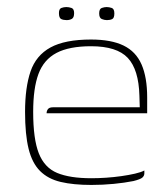

<svg xmlns="http://www.w3.org/2000/svg" viewBox="-20 -517 476 544"><path d="M239 7Q188 7 152 -1.5Q116 -10 93.5 -32.5Q71 -55 61 -95.5Q51 -136 51 -200Q51 -269 66.5 -314.5Q82 -360 123 -382.5Q164 -405 238 -405Q295 -405 330 -388Q365 -371 381 -334.5Q397 -298 397 -241V-196H112Q112 -203 116 -208Q120 -213 130 -213H376L375 -246Q373 -320 342 -353Q311 -386 238 -386Q176 -386 140 -367Q104 -348 89 -307.5Q74 -267 74 -200Q74 -123 90 -82.5Q106 -42 142 -27Q178 -12 239 -12Q259 -12 281 -13.5Q303 -15 324 -18Q345 -21 362.5 -25Q380 -29 389 -34V-26Q389 -19 383.5 -14Q378 -9 358 -4Q333 1 302 4Q271 7 239 7ZM283 -460Q276 -460 268.5 -463Q261 -466 261 -479Q261 -492 268.5 -494.5Q276 -497 282 -497Q289 -497 296.5 -494.5Q304 -492 304 -479Q304 -466 298 -463Q292 -460 283 -460ZM169 -460Q160 -460 153.5 -463Q147 -466 147 -480Q147 -492 154 -494.5Q161 -497 168 -497Q175 -497 182.5 -494.5Q190 -492 190 -480Q190 -467 183.5 -463.5Q177 -460 169 -460Z"/></svg>

Font: Genos Thin Thin
Style: Regular
Weight: 250
Version: Version 1.010